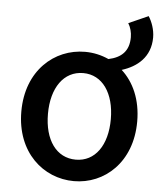

<svg xmlns="http://www.w3.org/2000/svg" viewBox="-54 -794 722 855"><g transform="rotate(5 307.5 -366.5)"><path d="M308 -82C221 -82 167 -158 167 -275C167 -391 221 -469 308 -469C394 -469 448 -391 448 -275C448 -158 394 -82 308 -82ZM308 14C444 14 566 -92 566 -275C566 -373 531 -449 477 -498C545 -519 604 -566 604 -654C604 -689 591 -724 576 -747L488 -708C499 -691 505 -668 505 -646C505 -584 471 -553 414 -541C381 -556 345 -564 308 -564C171 -564 48 -458 48 -275C48 -92 171 14 308 14Z"/></g></svg>

Font: Noto Sans CJK HK Medium
Style: Regular
Weight: 500
Designer: Ryoko NISHIZUKA 西塚涼子 (kana, bopomofo & ideographs); Paul D. Hunt (Latin, Greek & Cyrillic); Sandoll Communications 산돌커뮤니
Foundry: Adobe
Version: Version 2.004;hotconv 1.0.118;makeotfexe 2.5.65603